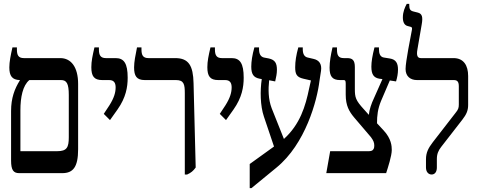

<svg xmlns="http://www.w3.org/2000/svg" viewBox="-20 -891 2460 988"><path d="M79 0H300C356 0 382 -31 382 -123V-459C382 -547 345 -592 290 -592H103C74 -592 67 -608 67 -637V-647H44C35 -607 28 -573 28 -544C28 -501 42 -480 82 -479V-477C55 -434 37 -386 37 -320V-65C37 -16 49 0 79 0ZM85 -113V-324C85 -390 97 -451 131 -479H294C323 -479 334 -461 334 -402V-185C334 -132 324 -113 274 -113Z M546 -273 585 -328C628 -389 637 -443 637 -491C637 -565 618 -592 575 -592H525C499 -592 489 -605 489 -636V-647H466C456 -604 450 -576 450 -545C450 -499 464 -479 506 -479H542C569 -479 575 -461 575 -441C575 -415 567 -387 543 -349L514 -305Z M931 7H943C963 -2 974 -11 987 -29L976 -463C974 -553 951 -592 882 -592H744C715 -592 708 -608 708 -637V-647H685C677 -607 670 -573 670 -544C670 -500 683 -479 725 -479H886C927 -479 931 -456 931 -411Z M1143 -273 1182 -328C1225 -389 1234 -443 1234 -491C1234 -565 1215 -592 1172 -592H1122C1096 -592 1086 -605 1086 -636V-647H1063C1053 -604 1047 -576 1047 -545C1047 -499 1061 -479 1103 -479H1139C1166 -479 1172 -461 1172 -441C1172 -415 1164 -387 1140 -349L1111 -305Z M1265 77H1274L1402 -28C1552 -150 1612 -374 1624 -475L1632 -527C1637 -563 1621 -582 1593 -588L1563 -595C1545 -599 1538 -615 1538 -638V-647H1515C1504 -607 1499 -575 1499 -545C1499 -510 1506 -494 1541 -486L1580 -477L1571 -437C1552 -344 1524 -251 1441 -176L1378 -334C1360 -381 1360 -432 1365 -478L1396 -472C1401 -495 1405 -511 1405 -532C1405 -566 1395 -583 1364 -590L1338 -595C1321 -599 1313 -614 1313 -638V-647H1289C1278 -608 1273 -574 1273 -548C1273 -509 1285 -492 1316 -486L1327 -484C1318 -425 1319 -347 1338 -291L1390 -137L1265 -47Z M1659 0H1967C1976 -28 1996 -89 1996 -119C1996 -139 1994 -177 1954 -220L1915 -262L1920 -256C1920 -297 1924 -331 1941 -372L1986 -477L2018 -472C2024 -492 2028 -512 2028 -533C2028 -565 2018 -585 1986 -590L1955 -595C1936 -598 1930 -616 1930 -638V-647H1907C1896 -604 1891 -573 1891 -548C1891 -507 1904 -491 1932 -486L1948 -484L1904 -385C1892 -360 1880 -326 1878 -300L1852 -329C1810 -375 1806 -390 1806 -433V-546C1806 -582 1793 -592 1766 -592H1749C1721 -592 1714 -607 1714 -637V-647H1691C1682 -608 1676 -573 1676 -543C1676 -499 1689 -479 1730 -479H1749C1756 -479 1759 -476 1759 -461V-404C1759 -347 1777 -317 1802 -287L1889 -185C1902 -167 1906 -157 1906 -141C1906 -134 1905 -127 1900 -121C1897 -116 1889 -113 1878 -113H1679Z M2201 7C2218 7 2228 -7 2228 -29V-73C2228 -99 2236 -117 2251 -136L2359 -275C2380 -302 2389 -322 2389 -351V-500C2389 -554 2366 -592 2314 -592H2146C2129 -592 2122 -604 2128 -637L2150 -765C2157 -804 2152 -820 2131 -826L2107 -832C2091 -836 2086 -844 2086 -865V-871H2073C2064 -854 2053 -831 2053 -801C2053 -777 2061 -761 2078 -757L2093 -753C2102 -751 2101 -744 2099 -734C2093 -702 2067 -573 2067 -536C2067 -497 2093 -479 2126 -479H2315C2332 -479 2341 -472 2341 -447V-353C2341 -336 2338 -327 2324 -310L2207 -159C2185 -130 2172 -107 2172 -71V-29C2172 -6 2185 7 2201 7Z"/></svg>

Font: Noto Serif Hebrew ExtraCondensed SemiBold
Style: Regular
Weight: 600
Width: 2
Designer: Monotype Design Team
Foundry: Monotype Imaging Inc.
Version: Version 2.004